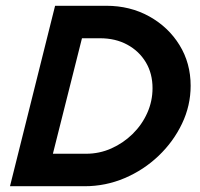

<svg xmlns="http://www.w3.org/2000/svg" viewBox="-20 -645 693 665"><path d="M14.6 0 170.8 -625H347.9Q430.6 -625 496.9 -588.2Q563.2 -551.4 601.7 -488.9Q640.3 -426.4 640.3 -347.9Q640.3 -279.2 610.4 -216.7Q580.6 -154.2 529.2 -105.2Q477.8 -56.2 411.8 -28.1Q345.8 0 272.9 0ZM163.2 -112.5H278.5Q324.3 -112.5 365.6 -130.9Q406.9 -149.3 439.2 -180.9Q471.5 -212.5 489.9 -253.5Q508.3 -294.4 508.3 -339.6Q508.3 -390.3 485.1 -429.2Q461.8 -468.1 420.8 -490.3Q379.9 -512.5 326.4 -512.5H263.9Z"/></svg>

Font: Afacad
Style: Bold Italic
Weight: 700
Italic angle: -14°
Designer: Kristian Moeller
Foundry: Dicotype
Version: Version 1.000; ttfautohint (v1.8.4.7-5d5b)